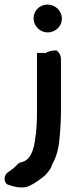

<svg xmlns="http://www.w3.org/2000/svg" viewBox="-76 -675 308 841"><path d="M-52 124C-49 129 -45 134 -37 135C-19 142 11 150 41 144L42 143H43C65 135 86 121 105 106C120 96 135 81 147 60V59L148 58C151 50 153 44 156 38C174 7 183 -36 186 -82L187 -94C189 -122 191 -150 191 -180V-415C191 -433 183 -446 172 -454H166C150 -454 136 -450 124 -443H86V-178C86 -154 85 -129 83 -107L82 -95V-89L81 -88L79 -75C74 -20 58 17 33 30C27 33 17 36 7 39L-19 64H-20L-37 77C-56 87 -60 109 -52 124ZM71 -595C71 -561 99 -533 133 -533C165 -533 195 -558 195 -593C195 -629 165 -655 132 -655C98 -655 71 -628 71 -595Z"/></svg>

Font: SolarCharger
Style: 950
Weight: 900
Designer: Mew Too
Foundry: Cannot Into Space Fonts/KineticPlasma Fonts
Version: Version 1.100